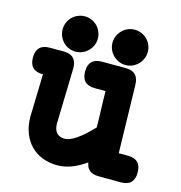

<svg xmlns="http://www.w3.org/2000/svg" viewBox="-101 -717 804 854"><g transform="rotate(15 301.0 -290.0)"><path d="M70.8 -328.6Q9.8 -328.6 9.8 -389.6Q9.8 -450.7 70.8 -450.7H134.8Q195.8 -450.7 195.8 -389.2L189 -130.9Q189.9 -103.5 202.9 -90.1Q215.8 -76.7 239.3 -76.7Q283.7 -76.7 364.7 -162.6Q364.3 -185.5 363.8 -205.3Q363.3 -225.1 362.5 -244.4Q361.8 -263.7 361.3 -283.9Q360.8 -304.2 360.4 -328.6H311.5Q250 -328.6 250 -389.6Q250 -450.7 311.5 -450.7H420.4Q480.5 -450.7 481.4 -390.1Q482.4 -347.7 483.4 -309.3Q484.4 -271 485.1 -233.4Q485.8 -195.8 486.8 -157.5Q487.8 -119.1 488.8 -76.7H531.2Q592.3 -76.7 592.3 -15.1Q592.3 45.9 531.2 45.9L428.7 45.4Q375.5 45.4 368.7 -2.4Q333 22.9 300.8 34.4Q268.6 45.9 239.3 45.9Q200.7 45.9 169.2 33.7Q137.7 21.5 115.2 -1.5Q92.8 -24.4 80.1 -57.1Q67.4 -89.8 66.9 -130.9L72.3 -328.6ZM186 -626Q202.6 -626 217.5 -619.6Q232.4 -613.3 243.4 -602.3Q254.4 -591.3 260.7 -576.4Q267.1 -561.5 267.1 -544.9Q267.1 -527.8 260.5 -513.2Q253.9 -498.5 242.9 -487.3Q231.9 -476.1 217 -469.7Q202.1 -463.4 186 -463.4Q169.9 -463.4 155 -469.5Q140.1 -475.6 129.2 -486.6Q118.2 -497.6 111.6 -512.5Q105 -527.3 105 -544.9Q105 -561.5 111.3 -576.4Q117.7 -591.3 128.7 -602.3Q139.6 -613.3 154.5 -619.6Q169.4 -626 186 -626ZM416 -626Q432.6 -626 447.5 -619.6Q462.4 -613.3 473.4 -602.3Q484.4 -591.3 490.7 -576.4Q497.1 -561.5 497.1 -544.9Q497.1 -527.8 490.5 -513.2Q483.9 -498.5 472.9 -487.3Q461.9 -476.1 447 -469.7Q432.1 -463.4 416 -463.4Q398.4 -463.4 383.5 -470.2Q368.7 -477.1 357.7 -488.3Q346.7 -499.5 340.6 -514.2Q334.5 -528.8 334.5 -544.9Q334.5 -561 340.8 -575.7Q347.2 -590.3 358.2 -601.6Q369.1 -612.8 384 -619.4Q398.9 -626 416 -626Z"/></g></svg>

Font: Erica Type
Style: Bold
Weight: 700
Designer: Peter Wiegel
Foundry: Peter Wiegel
Version: Version 1.000 2010 initial release